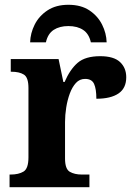

<svg xmlns="http://www.w3.org/2000/svg" viewBox="-20 -783 563 803"><path d="M20 0V-53H24Q58 -53 78.5 -65.5Q99 -78 99 -125V-415Q99 -459 80 -471Q61 -483 28 -483H25V-536H225L245 -440H250Q273 -493 305 -520.5Q337 -548 399 -548Q456 -548 482 -523.5Q508 -499 508 -460Q508 -414 475.5 -392Q443 -370 383 -370Q383 -411 373.5 -432Q364 -453 336 -453Q313 -453 297.5 -436Q282 -419 272 -392Q262 -365 257 -333.5Q252 -302 252 -273V-120Q252 -76 272 -64.5Q292 -53 322 -53H354V0ZM106 -606Q107 -644 125 -680Q143 -716 178.5 -739.5Q214 -763 266 -763Q319 -763 354 -739.5Q389 -716 407 -680Q425 -644 426 -606H360Q352 -642 327.5 -658Q303 -674 266 -674Q229 -674 204.5 -658Q180 -642 172 -606Z"/></svg>

Font: Noto Serif
Style: Bold
Weight: 700
Designer: Monotype Design Team
Foundry: Monotype Imaging Inc.
Version: Version 2.014